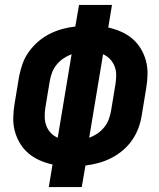

<svg xmlns="http://www.w3.org/2000/svg" viewBox="-20 -755 640 775"><path d="M177 0 192 -91Q165 -97 140 -108Q115 -119 95 -136Q75 -153 61 -176Q47 -199 40 -225Q33 -251 33.5 -279.5Q34 -308 39 -337L57 -446Q62 -472 71 -497.5Q80 -523 96.5 -546Q113 -569 134.5 -587.5Q156 -606 181 -618.5Q206 -631 232 -638Q258 -645 284 -648L299 -735H432L417 -644Q444 -638 469 -627Q494 -616 514 -599Q534 -582 548 -559Q562 -536 569 -510Q576 -484 575.5 -455.5Q575 -427 570 -398L552 -289Q548 -263 538.5 -237.5Q529 -212 513 -189Q497 -166 475 -147.5Q453 -129 428 -116.5Q403 -104 377 -97Q351 -90 325 -87L310 0ZM340 -199Q357 -205 372.5 -215.5Q388 -226 400 -240.5Q412 -255 418.5 -272Q425 -289 428 -306L446 -415Q449 -434 449 -452.5Q449 -471 442.5 -487.5Q436 -504 424 -516.5Q412 -529 396 -536ZM213 -199 269 -536Q252 -530 236.5 -519.5Q221 -509 209 -494.5Q197 -480 190.5 -463Q184 -446 181 -429L163 -320Q160 -301 160.5 -282.5Q161 -264 167 -247.5Q173 -231 185 -218.5Q197 -206 213 -199Z"/></svg>

Font: Iosevka SS04 XBd Ex
Style: Italic
Weight: 800
Width: 7
Italic angle: -9°
Monospace: yes
Designer: Belleve Invis
Foundry: Belleve Invis
Version: Version 19.0.0; ttfautohint (v1.8.4)